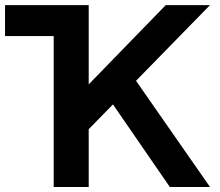

<svg xmlns="http://www.w3.org/2000/svg" viewBox="-20 -743 873 763"><path d="M0 -599.6H193.4V-722.7H0ZM386.7 -389.4 654.8 0H814.5L501.2 -449.7ZM332.5 -229.5 814.5 -722.7Q802.5 -722.7 778.3 -722.7Q754.2 -722.7 726.6 -722.7Q699 -722.7 674.9 -722.7Q650.9 -722.7 638.7 -722.7L332.5 -407.7V-722.7H193.4V0H332.5Z"/></svg>

Font: Giphurs
Style: Regular
Weight: 400
Version: Version 2.010